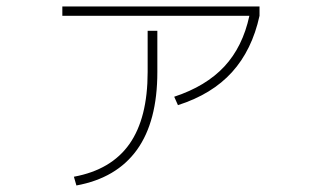

<svg xmlns="http://www.w3.org/2000/svg" viewBox="-20 -564 978 600"><path d="M441.4 -338.9V-467.8H471.7V-338.9Q471.7 -184.6 408 -95.9Q344.2 -7.3 218.8 15.6L210.9 -11.7Q327.6 -33.2 384.5 -114Q441.4 -194.8 441.4 -338.9ZM759.3 -514.6H174.8V-543.9H791V-514.6Q767.6 -407.7 705.1 -338.6Q642.6 -269.5 536.1 -235.4L524.4 -261.7Q623.5 -294.4 680.9 -356Q738.3 -417.5 759.3 -514.6Z"/></svg>

Font: Pretendard Thin
Style: Regular
Weight: 100
Designer: Base glyphs from Inter by Rasmus Andersson; Hangeul glyphs from Noto Sans CJK(Source Han Sans) by Jang Soo-young and Kan
Foundry: Kil Hyung-jin
Version: Version 1.309